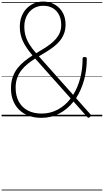

<svg xmlns="http://www.w3.org/2000/svg" viewBox="-20 -1473 1315 2431"><path d="M505 19Q417 19 345.5 -7Q274 -33 223.5 -82Q173 -131 146 -199.5Q119 -268 119 -354Q119 -434 141 -497Q163 -560 201.5 -609Q240 -658 289 -697.5Q338 -737 391 -771Q333 -840 298 -898.5Q263 -957 247 -1014.5Q231 -1072 231 -1137Q231 -1206 253 -1263.5Q275 -1321 315 -1363.5Q355 -1406 409 -1429.5Q463 -1453 528 -1453Q585 -1453 635.5 -1433.5Q686 -1414 725.5 -1376.5Q765 -1339 787.5 -1285Q810 -1231 810 -1162Q810 -1099 791 -1048.5Q772 -998 739 -957.5Q706 -917 662.5 -883Q619 -849 570.5 -819.5Q522 -790 472 -760L906 -272Q963 -362 994.5 -479Q1026 -596 1026 -732Q1026 -742 1032 -746.5Q1038 -751 1052 -751Q1066 -751 1072.5 -746.5Q1079 -742 1079 -732Q1079 -583 1043 -455.5Q1007 -328 943 -230L1125 -26Q1132 -18 1131 -10Q1130 -2 1120 7Q1111 16 1102 17.5Q1093 19 1086 10L911 -187Q835 -90 731 -35.5Q627 19 505 19ZM506 -35Q617 -35 711.5 -85.5Q806 -136 875 -227L425 -732Q376 -701 331.5 -665Q287 -629 252.5 -585.5Q218 -542 198 -487Q178 -432 178 -362Q178 -260 218 -186.5Q258 -113 332 -74Q406 -35 506 -35ZM438 -799Q485 -828 531.5 -856Q578 -884 618 -915Q658 -946 689 -982Q720 -1018 737.5 -1061Q755 -1104 755 -1159Q755 -1232 727 -1286Q699 -1340 648 -1370Q597 -1400 528 -1400Q457 -1400 403 -1366Q349 -1332 318.5 -1272.5Q288 -1213 288 -1137Q288 -1076 303 -1022Q318 -968 351 -914Q384 -860 438 -799ZM0 928H1275V938H0ZM0 -20H1275V0H0ZM0 -505H1275V-500H0ZM0 -1448H1275V-1438H0Z"/></svg>

Font: Playwrite ID Guides
Style: Regular
Weight: 400
Designer: Veronika Burian, José Scaglione
Foundry: TypeTogether
Version: Version 1.003